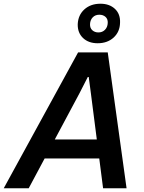

<svg xmlns="http://www.w3.org/2000/svg" viewBox="-56 -1010 774 1030"><path d="M-36 0 363 -729H522L623 0H497L432 -506L420 -597H415L370 -509L98 0ZM171 -160 222 -262H478L489 -160ZM468 -778Q419 -778 389.5 -806Q360 -834 361 -880Q363 -929 396.5 -959.5Q430 -990 483 -990Q531 -990 560.5 -962.5Q590 -935 588 -888Q587 -839 553.5 -808.5Q520 -778 468 -778ZM472 -836Q493 -836 507 -850Q521 -864 522 -887Q523 -908 510 -919.5Q497 -931 477 -931Q455 -931 441.5 -917Q428 -903 427 -881Q426 -860 439 -848Q452 -836 472 -836Z"/></svg>

Font: Mona Sans ExtraLight SemiBold
Style: Italic
Weight: 600
Italic angle: -11.6951°
Version: Version 2.000